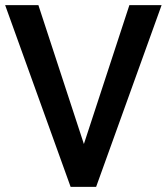

<svg xmlns="http://www.w3.org/2000/svg" viewBox="-25 -725 647 745"><path d="M249 0 -5 -705H124L313 -128H288L477 -705H602L348 0Z"/></svg>

Font: Nunito Sans 10pt Condensed
Style: Bold
Weight: 700
Width: 3
Designer: Vernon Adams
Foundry: Vernon Adams
Version: Version 3.101;gftools[0.9.27]